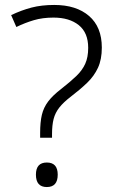

<svg xmlns="http://www.w3.org/2000/svg" viewBox="-20 -744 464 775"><path d="M142 -207Q142 -251 149 -280.5Q156 -310 174.5 -334.5Q193 -359 227 -385Q264 -414 288 -437Q312 -460 324 -486.5Q336 -513 336 -551Q336 -612 298 -642.5Q260 -673 196 -673Q152 -673 116.5 -662.5Q81 -652 46 -635L25 -683Q67 -703 107.5 -713.5Q148 -724 199 -724Q288 -724 339.5 -679.5Q391 -635 391 -552Q391 -504 375.5 -470.5Q360 -437 332 -410Q304 -383 266 -354Q236 -331 219.5 -310Q203 -289 196.5 -264Q190 -239 190 -202V-188H142ZM125 -39Q125 -88 169 -88Q213 -88 213 -39Q213 11 169 11Q125 11 125 -39Z"/></svg>

Font: Noto Sans Lao UI Light
Style: Regular
Weight: 300
Designer: Monotype Design Team
Foundry: Monotype Imaging Inc.
Version: Version 2.000; ttfautohint (v1.8.4.7-5d5b)